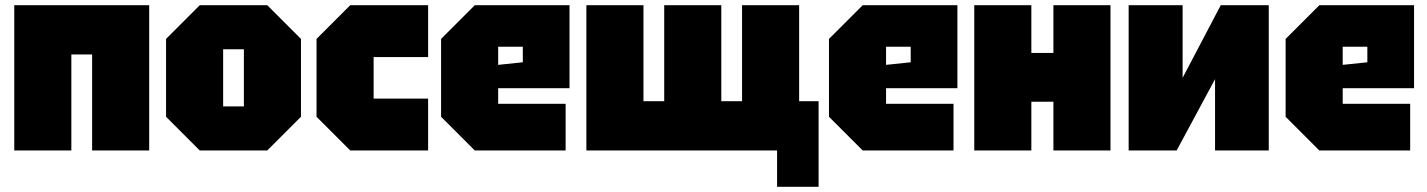

<svg xmlns="http://www.w3.org/2000/svg" viewBox="-20 -580 5500 740"><path d="M35 0V-560H555V0H335V-370H255V0Z M620 -130V-430L750 -560H1010L1140 -430V-130L1010 0H750ZM840 -170H920V-390H840Z M1200 -130V-430L1330 -560H1630V-360H1420V-200H1630V0H1330Z M1680 -130V-430L1810 -560H2175V-240H1900V-180H2160V0H1810ZM1900 -330 1995 -340V-400H1900Z M2760 -560V-190H2840V-560H3060V-190H3135V140H2975V0H2240V-560H2460V-190H2540V-560Z M3175 -130V-430L3305 -560H3670V-240H3395V-180H3655V0H3305ZM3395 -330 3490 -340V-400H3395Z M3735 0V-560H3955V-376H4040V-560H4260V0H4040V-188H3955V0Z M4870 0H4663V-275L4515 0H4330V-560H4538V-280L4685 -560H4870Z M4935 -130V-430L5065 -560H5430V-240H5155V-180H5415V0H5065ZM5155 -330 5250 -340V-400H5155Z"/></svg>

Font: Tektur SemiCondensed Black
Style: Regular
Weight: 900
Width: 4
Designer: Adam Jagosz
Foundry: Adam Jagosz
Version: Version 1.005;gftools[0.9.30]